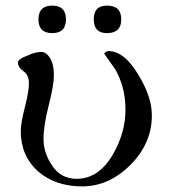

<svg xmlns="http://www.w3.org/2000/svg" viewBox="-20 -648 603 684"><path d="M521 -237Q521 -137 444.5 -60.5Q368 16 272.5 16Q177 16 115 -38Q54 -93 54 -181Q54 -209 68.5 -265.5Q83 -322 83 -351.5Q83 -381 63.5 -394.5Q44 -408 44 -425Q44 -438 78 -450Q105 -463 126.5 -463Q148 -463 162 -434Q172 -414 172 -379.5Q172 -345 153.5 -272.5Q135 -200 135 -152Q135 -104 166 -57.5Q197 -11 253 -11Q333 -11 384 -101Q427 -177 427 -257.5Q427 -338 390 -402L351 -457Q358 -466 366 -466Q424 -466 475 -378Q521 -302 521 -237ZM361 -530Q314 -530 314 -579Q314 -628 361 -628Q412 -628 412 -579Q412 -530 361 -530ZM166 -628Q215 -628 215 -579Q215 -530 166 -530Q117 -530 117 -579Q117 -628 166 -628Z"/></svg>

Font: GFS Didot
Style: Regular
Weight: 400
Designer: Takis Katsoulidis and George D. Matthiopoulos
Foundry: Takis Katsoulidis and George D. Matthiopoulos
Version: Version 1.0